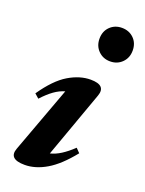

<svg xmlns="http://www.w3.org/2000/svg" viewBox="-138 -777 645 857"><g transform="rotate(20 184.0 -348.0)"><path d="M211 -631Q211 -666.5 233.5 -688.5Q256 -710.5 289.5 -710.5Q323.5 -710.5 346 -688.5Q368.5 -666.5 368.5 -631Q368.5 -596.5 346 -574Q323.5 -551.5 289.5 -551.5Q256 -551.5 233.5 -574Q211 -596.5 211 -631ZM32 -43 148 -357.5Q122.5 -350.5 97.8 -332.8Q73 -315 46 -285.5L25.5 -303.5Q79.5 -382 132.8 -413.8Q186 -445.5 237 -445.5Q312 -445.5 291.5 -389.5L178 -73.5Q203 -79.5 228.2 -95.5Q253.5 -111.5 282 -138.5L301 -119Q244.5 -48.5 192.2 -17.8Q140 13 89.5 13Q11 13 32 -43Z"/></g></svg>

Font: Newsreader Text
Style: Bold Italic
Weight: 700
Italic angle: -17°
Designer: Hugues Gentile
Foundry: Production Type
Version: Version 1.001